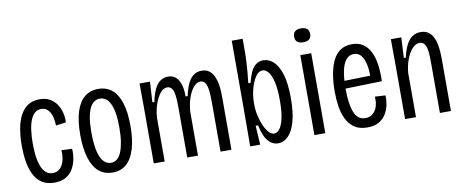

<svg xmlns="http://www.w3.org/2000/svg" viewBox="-63 -968 3018 1249"><g transform="rotate(-10 1446.0 -343.5)"><path d="M212 11Q161 11 128 -11.5Q95 -34 76.5 -73Q58 -112 50.5 -160.5Q43 -209 43 -261Q43 -317 51 -367Q59 -417 78 -456Q97 -495 129 -517.5Q161 -540 209 -540Q249 -540 277 -524Q305 -508 322 -482Q339 -456 346.5 -424.5Q354 -393 352 -362L285 -353Q285 -385 277 -413.5Q269 -442 252 -459Q235 -476 208 -476Q184 -476 167 -461.5Q150 -447 138.5 -419.5Q127 -392 121.5 -352.5Q116 -313 116 -264Q116 -198 126 -150.5Q136 -103 157.5 -77.5Q179 -52 211 -52Q240 -52 259 -70Q278 -88 286.5 -119Q295 -150 292 -189L362 -186Q365 -155 359 -121Q353 -87 336.5 -56.5Q320 -26 289.5 -7.5Q259 11 212 11Z M596 12Q541 12 504 -20.5Q467 -53 448.5 -115.5Q430 -178 430 -266Q430 -358 449.5 -419Q469 -480 506 -510Q543 -540 596 -540Q650 -540 686.5 -510Q723 -480 742.5 -419.5Q762 -359 762 -266Q762 -177 743 -114.5Q724 -52 687.5 -20Q651 12 596 12ZM596 -52Q618 -52 635.5 -65.5Q653 -79 664.5 -106.5Q676 -134 682.5 -174Q689 -214 689 -269Q689 -327 682 -366.5Q675 -406 662.5 -430Q650 -454 633.5 -465Q617 -476 596 -476Q577 -476 560 -465.5Q543 -455 530.5 -430.5Q518 -406 511 -366.5Q504 -327 504 -268Q504 -214 510 -173.5Q516 -133 528 -106Q540 -79 557.5 -65.5Q575 -52 596 -52Z M869 0V-364L868 -528H937L929 -393H942Q953 -445 969 -477.5Q985 -510 1007.5 -525Q1030 -540 1057 -540Q1086 -540 1104 -526Q1122 -512 1132 -489.5Q1142 -467 1145.5 -442Q1149 -417 1148 -393H1162Q1173 -444 1189 -476.5Q1205 -509 1227.5 -524.5Q1250 -540 1279 -540Q1310 -540 1329.5 -525Q1349 -510 1360 -485.5Q1371 -461 1375.5 -434.5Q1380 -408 1381 -384.5Q1382 -361 1382 -346V0H1310V-323Q1310 -346 1309 -372.5Q1308 -399 1303.5 -421.5Q1299 -444 1288.5 -458Q1278 -472 1259 -472Q1235 -472 1213 -445.5Q1191 -419 1177.5 -377.5Q1164 -336 1161 -290V0H1090V-322Q1090 -346 1089 -372.5Q1088 -399 1084 -421.5Q1080 -444 1069.5 -458Q1059 -472 1040 -472Q1014 -472 993 -445Q972 -418 958 -376.5Q944 -335 941 -290V0Z M1690 12Q1659 12 1636.5 -7.5Q1614 -27 1600.5 -58.5Q1587 -90 1580 -126H1564L1572 0H1506L1507 -270V-698H1579V-601Q1579 -579 1577 -545Q1575 -511 1572 -474Q1569 -437 1565 -407H1580Q1589 -443 1601.5 -472.5Q1614 -502 1635 -519.5Q1656 -537 1686 -537Q1723 -537 1753.5 -509Q1784 -481 1802.5 -421Q1821 -361 1821 -263Q1821 -170 1803.5 -108.5Q1786 -47 1756 -17.5Q1726 12 1690 12ZM1676 -55Q1693 -55 1709.5 -74.5Q1726 -94 1737 -139.5Q1748 -185 1748 -262Q1748 -339 1736.5 -385.5Q1725 -432 1707.5 -452.5Q1690 -473 1670 -473Q1653 -473 1639 -460.5Q1625 -448 1614 -427Q1603 -406 1595 -380.5Q1587 -355 1583 -328Q1579 -301 1579 -276V-262Q1579 -225 1587.5 -188.5Q1596 -152 1609.5 -121.5Q1623 -91 1640 -73Q1657 -55 1676 -55Z M1930 0V-528H2002V0ZM1963 -607Q1938 -607 1924.5 -618.5Q1911 -630 1911 -652Q1911 -676 1924.5 -687.5Q1938 -699 1963 -699Q1990 -699 2003.5 -687.5Q2017 -676 2017 -653Q2017 -630 2003.5 -618.5Q1990 -607 1963 -607Z M2279 11Q2226 11 2193 -12Q2160 -35 2141.5 -73.5Q2123 -112 2116 -159.5Q2109 -207 2109 -257Q2109 -312 2117 -362.5Q2125 -413 2143 -453.5Q2161 -494 2193 -517Q2225 -540 2273 -540Q2316 -540 2345.5 -520Q2375 -500 2393 -464Q2411 -428 2418 -378.5Q2425 -329 2423 -269L2161 -262V-313L2374 -318L2354 -299Q2356 -354 2347 -393.5Q2338 -433 2320 -454Q2302 -475 2273 -475Q2242 -475 2221.5 -449.5Q2201 -424 2191.5 -376.5Q2182 -329 2182 -260Q2182 -162 2203.5 -106.5Q2225 -51 2277 -51Q2297 -51 2313 -59.5Q2329 -68 2340.5 -84Q2352 -100 2357.5 -123.5Q2363 -147 2361 -178L2430 -174Q2432 -147 2426 -114.5Q2420 -82 2403.5 -53.5Q2387 -25 2356.5 -7Q2326 11 2279 11Z M2529 0V-357L2528 -528H2597L2590 -393H2603Q2615 -445 2632 -477.5Q2649 -510 2672.5 -525Q2696 -540 2726 -540Q2757 -540 2776.5 -526Q2796 -512 2807.5 -489.5Q2819 -467 2824 -440.5Q2829 -414 2830.5 -389Q2832 -364 2832 -345V0H2759V-340Q2759 -359 2758 -382Q2757 -405 2752.5 -425.5Q2748 -446 2737 -459Q2726 -472 2707 -472Q2680 -472 2656.5 -444.5Q2633 -417 2618.5 -375.5Q2604 -334 2601 -291V0Z"/></g></svg>

Font: Bricolage Grotesque Condensed Light
Style: Regular
Weight: 300
Width: 3
Designer: Mathieu Triay
Foundry: Atelier Triay
Version: Version 1.000;gftools[0.9.30]